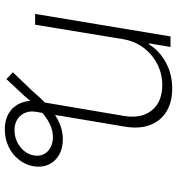

<svg xmlns="http://www.w3.org/2000/svg" viewBox="10 -602 715 774"><g transform="rotate(90 367.0 -215.5)"><path d="M404.8 -104 447.8 -103 431.2 -3.4Q425.3 33.2 446.3 58.1Q467.3 83 505.9 83Q542.5 83 571.8 60.5Q601.1 38.1 606.9 5.4Q612.8 -27.3 592 -49.3Q571.3 -71.3 533.2 -71.8Q507.3 -71.8 481.9 -60.1Q456.5 -48.3 428.7 -23.2Q400.9 2 367.7 42.5L299.3 115.7L272 89.4L345.7 12.7Q374 -21 399.7 -44.9Q425.3 -68.8 449 -83.5Q472.7 -98.1 495.6 -105Q518.6 -111.8 541.5 -111.8Q578.1 -111.8 604.7 -96.7Q631.3 -81.5 643.8 -54.9Q656.2 -28.3 650.9 5.4Q645.5 38.6 624.5 65.2Q603.5 91.8 571.8 106.9Q540 122.1 502 122.1Q470.2 122.1 447 111.3Q423.8 100.6 409.7 82Q395.5 63.5 390.1 39.6Q384.8 15.6 389.2 -10.3ZM138.2 -353.5 80.1 0H36.6L127.4 -545.9H169.9L155.3 -459.5H159.7Q185.5 -501.5 232.4 -527.1Q279.3 -552.7 337.4 -552.7Q392.1 -552.7 430.2 -529.5Q468.3 -506.3 484.6 -463.1Q501 -419.9 490.7 -359.9L430.2 0H387.2L447.8 -357.9Q459.5 -427.7 425.8 -470Q392.1 -512.2 324.2 -512.7Q278.3 -512.7 239 -492.7Q199.7 -472.7 172.9 -437Q146 -401.4 138.2 -353.5Z"/></g></svg>

Font: Inter Tight ExtraLight
Style: Italic
Weight: 250
Italic angle: -9.39999°
Designer: Rasmus Andersson
Foundry: rsms
Version: Version 3.004